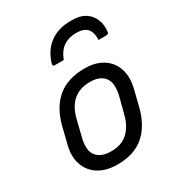

<svg xmlns="http://www.w3.org/2000/svg" viewBox="-192 -932 985 1066"><g transform="rotate(-30 300.0 -399.5)"><path d="M414 -737Q366 -737 332.5 -714Q299 -691 280 -641H222Q215 -641 212.5 -645Q210 -649 214 -663Q238 -736 291 -773Q344 -810 419 -810H430Q482 -810 514 -789Q546 -768 560 -734Q574 -700 570 -661Q569 -648 565 -644.5Q561 -641 551 -641H503Q505 -691 483.5 -714Q462 -737 414 -737ZM356 -543Q426 -543 472.5 -513Q519 -483 536.5 -430.5Q554 -378 538 -310L513 -209Q487 -102 422.5 -45.5Q358 11 250 11Q177 11 129.5 -19.5Q82 -50 64 -103Q46 -156 63 -222L88 -324Q115 -432 181 -487.5Q247 -543 356 -543ZM344 -463Q278 -463 237 -427.5Q196 -392 179 -325L152 -216Q144 -185 145.5 -153Q147 -121 169 -99Q182 -86 203.5 -78Q225 -70 257 -70Q322 -70 362 -106.5Q402 -143 419 -208L447 -316Q455 -348 453 -380.5Q451 -413 429 -435Q416 -448 395.5 -455.5Q375 -463 344 -463Z"/></g></svg>

Font: Recursive Mn Lnr St
Style: Italic
Weight: 400
Italic angle: -15°
Monospace: yes
Version: Version 1.079;hotconv 1.0.112;makeotfexe 2.5.65598; ttfautoh